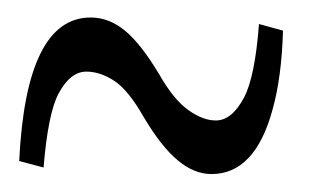

<svg xmlns="http://www.w3.org/2000/svg" viewBox="-20 -379 354 215"><path d="M221.7 -244.1Q239.7 -244.1 253.4 -270Q265.6 -293.5 270 -352.1L296.9 -344.7Q295.4 -292.5 285.2 -256.3Q265.6 -184.1 216.8 -184.1Q197.3 -184.1 179 -199.5Q160.6 -214.8 141.1 -247.6Q124 -277.8 108.2 -288.3Q92.3 -298.8 76.7 -298.8Q58.6 -298.8 45.4 -273.9Q33.7 -251.5 28.8 -191.4L1.5 -198.7Q9.3 -359.4 81.5 -359.4Q102.1 -359.4 119.9 -344.7Q137.7 -330.1 158.2 -295.9Q174.3 -267.6 190.7 -255.9Q207 -244.1 221.7 -244.1Z"/></svg>

Font: Scarab Serif
Style: Condensed-Light
Weight: 300
Designer: John Roberts
Foundry: Scarab
Version: 1.0